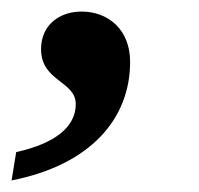

<svg xmlns="http://www.w3.org/2000/svg" viewBox="-40 -163 344 332"><path d="M-12 100 -20 149C117 122 185 42 185 -56C185 -112 147 -143 101 -143C63 -143 31 -120 31 -78C31 -22 91 -23 91 17C91 56 56 85 -12 100Z"/></svg>

Font: Noto Serif SemiBold
Style: Italic
Weight: 600
Italic angle: -12°
Designer: Monotype Design Team
Foundry: Monotype Imaging Inc.
Version: Version 2.014